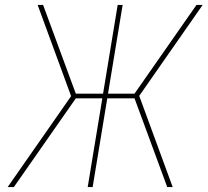

<svg xmlns="http://www.w3.org/2000/svg" viewBox="-20 -755 840 775"><path d="M677 0H655L523 -358H413L354 0H334L393 -358H286L36 0H11L267 -367L132 -735H154L286 -377H396L455 -735H475L416 -377H523L773 -735H798L542 -368Z"/></svg>

Font: Iosevka Aile Thin Oblique
Style: Regular
Weight: 100
Italic angle: -9°
Designer: Belleve Invis
Foundry: Belleve Invis
Version: Version 31.1.0; ttfautohint (v1.8.4)